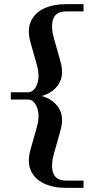

<svg xmlns="http://www.w3.org/2000/svg" viewBox="-20 -760 432 924"><path d="M382 109V144H297Q236 144 191.5 123Q147 102 128.5 61Q110 20 127 -41L157 -147Q173 -203 158.5 -242Q144 -281 115 -281H32V-316H115Q144 -316 158.5 -354.5Q173 -393 157 -449L127 -555Q110 -616 128.5 -657Q147 -698 191.5 -719Q236 -740 297 -740H382V-705H297Q250 -705 236.5 -669.5Q223 -634 240 -574L270 -468Q290 -399 263 -356Q236 -313 180 -298Q236 -283 263 -240Q290 -197 270 -128L240 -22Q223 38 236.5 73.5Q250 109 297 109Z"/></svg>

Font: Inria Serif
Style: Bold
Weight: 700
Designer: Black Foundry Team
Foundry: Black Foundry
Version: Version 1.000; ttfautohint (v1.8.3)